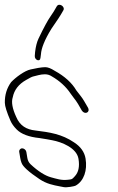

<svg xmlns="http://www.w3.org/2000/svg" viewBox="-41 -797 498 809"><path d="M129.5 -553 131.6 -569C133.1 -592.9 146.4 -628.4 175.6 -675.7C198.4 -708.1 215.1 -733.8 225.6 -753C235.4 -768 209 -786.6 198.6 -771C189.8 -754.9 180.5 -740.1 170.8 -726.4C161.2 -712.7 143.9 -682 121.2 -634.2C114.4 -619.7 109.6 -601 106.9 -578L105.6 -562C103.8 -544.3 127.6 -534.2 129.5 -553ZM40 -157 44.3 -131C45.6 -123.7 47.3 -117 49.7 -111C54.9 -95.4 80.1 -72.5 125.2 -42.4C155.8 -22 182.9 -17.1 212.1 -11.5L227.8 -8.5C239.2 -6.3 271.4 -11.1 278.9 -15.5C312.3 -34.9 327.8 -79 319.5 -129C314.9 -156.4 298.8 -179.1 271.2 -197C219.5 -232.1 169.2 -239.6 107.8 -247.2C70.6 -251.1 42.8 -267.4 27.5 -304C11 -339.4 6.1 -367.1 12.7 -387C18.8 -418 37.6 -442.3 68.9 -459.9C83.9 -468.6 93.3 -473.7 99.7 -475C114.6 -478.1 128.9 -484 148.3 -484C158.9 -484 168.7 -481 177.7 -475C209.5 -456.6 236.9 -432.3 257 -402C261.5 -395.3 265.8 -389.5 269.9 -384.5C282.1 -369.9 294.2 -348.9 303.9 -331C316.1 -312.6 340 -322.8 329.9 -343L313.3 -371.5C304.9 -386.6 290 -403.2 280.7 -416C262.1 -447.9 231.6 -475.6 189.2 -498.9C173.4 -509 160.5 -514 149.6 -514C133.3 -514 106.2 -508.5 88.4 -504.5C62.7 -499.4 24.4 -470.5 6 -451C-12.3 -426 -21.2 -397 -20.6 -363.8C-20.4 -349.6 -12.5 -324.6 3 -288.5C8.3 -276.2 17 -263.8 29.3 -251.5C48.6 -232 80.7 -219.9 125.2 -215.3C134.1 -214.2 144.9 -212.4 157.8 -210L179.3 -206C219.2 -198.6 282 -173.9 289.7 -128C295.1 -95.5 289.9 -70.8 274 -54C261.9 -41.2 264.1 -41.6 244.2 -39.5C216.8 -36.5 197.7 -43.6 173.6 -50C150.3 -56.2 119.9 -74.6 87.6 -105.1C80.5 -111.9 76.1 -120.5 74.3 -131L70 -157C68.7 -164.9 60.4 -172 52.5 -172C44.6 -172 38.7 -164.9 40 -157Z"/></svg>

Font: MewTooHand
Style: CondLta
Weight: 400
Designer: Mew Too, Robert Jablonski
Version: Version 0.77